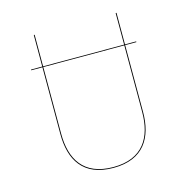

<svg xmlns="http://www.w3.org/2000/svg" viewBox="-102 -779 874 888"><g transform="rotate(-15 334.5 -335.5)"><path d="M586.4 -529H532.8V-680.1H528.7V-529H140.8V-680.1H136.7V-529H83V-525.4H136.7V-206.1C136.7 -82.9 188.6 9.1 334.8 9.1C479 9.1 532.8 -82.9 532.8 -206.1V-525.4H586.4ZM528.7 -206.3C528.7 -85.1 476.8 5.2 334.8 5.2C191.9 5.2 140.8 -84.9 140.8 -206.3V-525.4H528.7Z"/></g></svg>

Font: Fira Sans Four
Style: Regular
Weight: 100
Designer: Carrois Corporate & Edenspiekermann AG
Foundry: Carrois Corporate GbR & Edenspiekermann AG
Version: Version 4.203;PS 004.203;hotconv 1.0.88;makeotf.lib2.5.64775